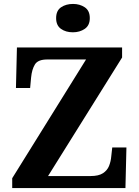

<svg xmlns="http://www.w3.org/2000/svg" viewBox="-20 -955 706 975"><path d="M42 0V-50L417 -653H220Q173 -653 157.5 -628Q142 -603 138 -562L133 -508H61L66 -714H600V-663L224 -61H440Q481 -61 503 -75.5Q525 -90 534 -113Q543 -136 545 -161L550 -206H622L617 0ZM350 -791Q314 -791 289.5 -808.5Q265 -826 265 -863Q265 -901 290 -918Q315 -935 351 -935Q385 -935 410.5 -918Q436 -901 436 -863Q436 -826 410.5 -808.5Q385 -791 350 -791Z"/></svg>

Font: Noto Serif Gujarati
Style: Bold
Weight: 700
Version: Version 2.102